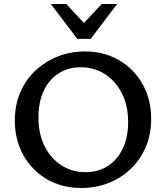

<svg xmlns="http://www.w3.org/2000/svg" viewBox="-20 -927 828 959"><path d="M387 12Q290 12 215 -31.5Q140 -75 97 -151.5Q54 -228 54 -325Q54 -403 81.5 -466.5Q109 -530 157.5 -575Q206 -620 269 -645Q332 -670 404 -670Q500 -670 574.5 -626.5Q649 -583 692 -507Q735 -431 735 -333Q735 -255 707.5 -191.5Q680 -128 632 -82.5Q584 -37 521 -12.5Q458 12 387 12ZM406 -67Q471 -67 519 -98Q567 -129 593.5 -185.5Q620 -242 620 -317Q620 -401 588 -462.5Q556 -524 503 -557.5Q450 -591 383 -591Q321 -591 273 -560.5Q225 -530 198.5 -473.5Q172 -417 172 -341Q172 -257 203.5 -195.5Q235 -134 288 -100.5Q341 -67 406 -67ZM366 -733 384 -796 488 -907H565L433 -733ZM366 -733 234 -907H311L416 -794L433 -733Z"/></svg>

Font: Ysabeau Infant SemiBold
Style: Regular
Weight: 600
Designer: Christian Thalmann (Catharsis Fonts)
Version: Version 2.002; featfreeze: ss01,ss02,lnum